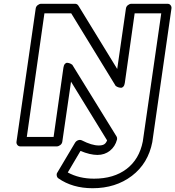

<svg xmlns="http://www.w3.org/2000/svg" viewBox="-20 -746 923 1011"><path d="M66.9 0 168 -701.2Q169.4 -711.9 178.5 -719Q187.5 -726.1 196.8 -726.1H375Q386.7 -726.1 393.1 -715.8L597.2 -382.8L643.1 -701.2Q644.5 -711.9 653.6 -719Q662.6 -726.1 671.9 -726.1H861.8Q872.6 -726.1 878.4 -718.3Q884.3 -710.4 882.8 -701.2L782.2 0V1Q760.3 114.7 674.6 179.9Q588.9 245.1 467.8 245.1Q361.8 245.1 287.1 192.9Q280.3 188 278.8 178.2Q277.3 168.5 282.2 162.1L375 5.9Q380.9 -3.9 391.4 -7.6Q401.9 -11.2 411.1 -6.8Q463.4 20 500 20Q519 20 528.8 13.7Q538.6 7.3 543.9 -6.8L354 -315.9L308.1 0Q306.6 10.7 297.4 17.8Q288.1 24.9 278.8 24.9H87.9Q77.1 24.9 71.3 17.1Q65.4 9.3 66.9 0ZM121.1 -24.9H262.2L314 -390.1Q315.9 -402.8 321.5 -409.2Q327.1 -415.5 333.5 -415.3Q339.8 -415 346.2 -412.8Q352.5 -410.6 356.4 -407.7L360.8 -404.8L592.8 -28.8Q597.7 -22 596.2 -11.2Q586.4 25.9 558.6 47.9Q530.8 69.8 493.2 69.8Q454.6 69.8 403.8 48.8L336.9 162.1Q396.5 194.8 475.1 194.8Q579.1 194.8 646.2 143.8Q713.4 92.8 731.9 -1L829.1 -675.8H689L637.2 -309.1Q635.3 -296.4 629.6 -290Q624 -283.7 617.2 -283.9Q610.4 -284.2 604 -286.1Q597.7 -288.1 593.3 -291L588.9 -293.9L355 -675.8H213.9Z"/></svg>

Font: Trueno ExtraBold Outline
Style: Italic
Weight: 800
Width: 6
Designer: Julieta Ulanovsky
Foundry: Julieta Ulanovsky
Version: Version 3.001b | FøM Fix